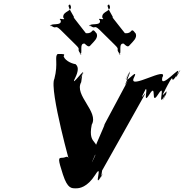

<svg xmlns="http://www.w3.org/2000/svg" viewBox="-20 -1020 995 1038"><path d="M472 -778C464 -768 459 -763 438 -784C404 -790 432 -721 411 -729C390 -749 434 -707 415 -730C391 -761 422 -746 389 -778C368 -798 328 -838 307 -859C274 -890 288 -858 257 -881C233 -898 277 -857 256 -878C247 -899 317 -876 308 -910C287 -930 343 -904 322 -925C317 -963 379 -956 360 -994C339 -1014 378 -973 357 -994C333 -997 387 -922 380 -926C359 -946 467 -815 446 -836C433 -848 451 -833 472 -846C484 -859 485 -862 503 -838C511 -814 489 -797 472 -778ZM683 -778C675 -768 670 -763 649 -784C615 -790 643 -721 622 -729C601 -749 645 -707 626 -730C602 -761 633 -746 600 -778C579 -798 539 -838 518 -859C485 -890 499 -858 468 -881C444 -898 488 -857 467 -878C458 -899 529 -876 520 -910C499 -930 554 -904 533 -925C528 -963 590 -956 571 -994C550 -1014 589 -973 568 -994C544 -997 597 -922 590 -926C569 -946 678 -815 657 -836C644 -848 662 -833 683 -846C695 -859 696 -862 714 -838C722 -814 700 -797 683 -778ZM393 -2C408 -2 451 -6 495 -75C540 -147 484 4 524 -62C566 -131 487 7 527 -64L532 -98C572 -168 711 -417 751 -488C796 -567 720 -447 760 -523C797 -594 712 -451 755 -521C795 -587 743 -438 788 -510C831 -579 791 -441 835 -510C881 -582 827 -432 867 -497C910 -566 833 -427 870 -499C909 -574 830 -456 874 -536C914 -606 844 -485 884 -556C935 -651 888 -538 941 -622C985 -690 905 -551 940 -624C967 -681 844 -529 857 -600C897 -670 668 -527 704 -600C738 -668 633 -537 673 -613C710 -684 627 -542 670 -612C710 -677 631 -514 666 -576C706 -646 505 -275 545 -346C555 -360 449 -139 483 -164C523 -234 453 -91 486 -164C539 -278 450 -218 476 -346C516 -416 379 -505 419 -576L424 -612C464 -682 382 -542 422 -613C456 -677 352 -531 387 -600C422 -672 376 -673 392 -673C377 -673 334 -688 324 -715C331 -729 329 -728 292 -728C273 -715 296 -678 274 -594C244 -538 371 -87 357 -143C346 -190 342 -167 316 -167C294 -167 293 -161 320 -77C346 3 368 -2 393 -2Z"/></svg>

Font: Hussar Przerywany
Style: Obl
Weight: 400
Foundry: Cannot Into Space Fonts
Version: Version 0.982